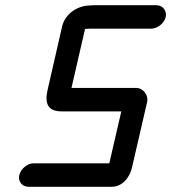

<svg xmlns="http://www.w3.org/2000/svg" viewBox="-20 -688 656 736"><path d="M89 28H408C448 28 477 -6 486 -46L544 -297C550 -324 528 -352 500 -351H254L306 -577H310C314 -578 318 -578 323 -578H559C583 -578 609 -598 615 -622C621 -646 604 -668 580 -668H344C337 -668 331 -668 326 -667C277 -667 229 -635 218 -586L163 -346C150 -291 163 -261 217 -261H445L399 -62H109C85 -62 60 -41 54 -17C48 7 65 28 89 28Z"/></svg>

Font: Electronic
Style: BlkIt
Weight: 900
Version: Version 1.011